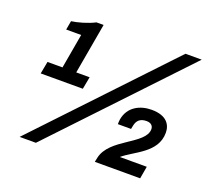

<svg xmlns="http://www.w3.org/2000/svg" viewBox="-121 -848 1098 1011"><g transform="rotate(20 427.5 -343.0)"><path d="M83 12H174L845 -698H754ZM73 -340H309L322 -409H247L297 -693H257C219 -673 162 -657 129 -653L120 -603H204L170 -409H86ZM500 0H754L766 -69H615C675 -121 799 -158 799 -271C799 -315 774 -360 688 -360C624 -360 561 -329 548 -256C547 -248 546 -238 546 -228H620L624 -248C630 -278 648 -295 683 -295C711 -295 721 -279 721 -263C721 -177 529 -141 505 -24Z"/></g></svg>

Font: Archivo SemiBold
Style: Italic
Weight: 600
Italic angle: -10°
Designer: Hector Gatti
Foundry: Omnibus-Type
Version: Version 2.001